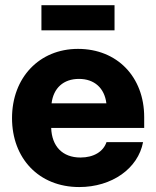

<svg xmlns="http://www.w3.org/2000/svg" viewBox="-20 -718 607 749"><path d="M289.1 11.7C416.5 11.7 518.6 -60.5 538.1 -163.6H395.5C383.3 -127 346.2 -103.5 293.9 -103.5C223.1 -103.5 182.1 -147.9 179.7 -218.8H542.5V-261.2C542.5 -417.5 437.5 -527.3 284.2 -527.3C133.3 -527.3 26.9 -415 26.9 -257.3C26.9 -100.6 131.3 11.7 289.1 11.7ZM426.8 -697.8H141.6V-599.6H426.8ZM181.2 -314.9C188.5 -374.5 227.5 -410.2 288.1 -410.2C348.1 -410.2 387.7 -374.5 395 -314.9Z"/></svg>

Font: Raveo Display
Style: Bold
Weight: 700
Designer: Jakub Foglar, Rasmus Andersson (Inter)
Foundry: Jakubfoglar.com
Version: Version 1.100;Glyphs 3.2.3 (3260)